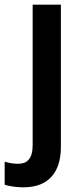

<svg xmlns="http://www.w3.org/2000/svg" viewBox="-67 -563 354 823"><path d="M33 240C145 240 194 171 194 67V-543H73V59C73 119 48 139 11 139C-10 139 -27 136 -47 130V229C-28 235 4 240 33 240Z"/></svg>

Font: Noto Sans Myanmar SemiCondensed SemiBold
Style: Regular
Weight: 600
Width: 4
Designer: Monotype Design Team
Foundry: Monotype Imaging Inc.
Version: Version 2.107